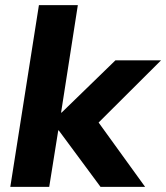

<svg xmlns="http://www.w3.org/2000/svg" viewBox="-20 -725 645 745"><path d="M20 0 131 -705H282L217 -288H219L428 -491H605L339 -226L337 -285L543 0H370L208 -219H206L171 0Z"/></svg>

Font: Nunito Sans 12pt ExtraLight ExtraBold
Style: Italic
Weight: 800
Italic angle: -9°
Version: Version 3.101;gftools[0.9.27]